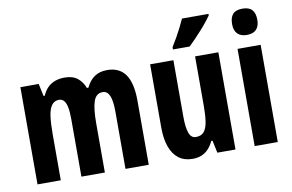

<svg xmlns="http://www.w3.org/2000/svg" viewBox="-79 -910 1619 1064"><g transform="rotate(-10 730.0 -378.0)"><path d="M542 -557Q611 -557 645 -508.5Q679 -460 679 -360V0H548V-322Q548 -383 535.5 -412Q523 -441 497 -441Q460 -441 446 -400.5Q432 -360 432 -277V0H300V-323Q300 -364 295 -390Q290 -416 279 -428.5Q268 -441 251 -441Q225 -441 210 -420.5Q195 -400 189.5 -360Q184 -320 184 -261V0H53V-547H156L171 -477H178Q189 -503 206.5 -521Q224 -539 248.5 -548Q273 -557 303 -557Q349 -557 376 -535Q403 -513 415 -479H424Q442 -517 470.5 -537Q499 -557 542 -557Z M1167 -547V0H1065L1050 -70H1043Q1031 -44 1014 -26Q997 -8 975 1Q953 10 925 10Q878 10 846.5 -14Q815 -38 799 -83Q783 -128 783 -190V-547H914V-229Q914 -168 925.5 -137Q937 -106 963 -106Q994 -106 1009.5 -125Q1025 -144 1030.5 -180.5Q1036 -217 1036 -269V-547ZM1150 -757Q1140 -743 1124.5 -723.5Q1109 -704 1090 -683Q1071 -662 1052 -642Q1033 -622 1016 -606H922V-619Q939 -646 953 -671Q967 -696 979 -720Q991 -744 1001 -766H1150Z M1405 -547V0H1275V-547ZM1340 -762Q1377 -762 1394 -743Q1411 -724 1411 -687Q1411 -651 1393 -632.5Q1375 -614 1340 -614Q1306 -614 1287.5 -632.5Q1269 -651 1269 -687Q1269 -725 1286 -743.5Q1303 -762 1340 -762Z"/></g></svg>

Font: Noto Sans Display ExtraCondensed
Style: Bold
Weight: 700
Width: 2
Designer: Monotype Design Team
Foundry: Monotype Imaging Inc.
Version: Version 2.003